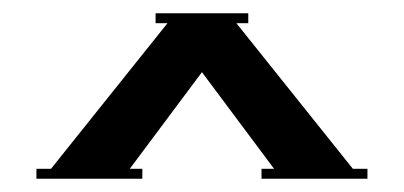

<svg xmlns="http://www.w3.org/2000/svg" viewBox="-20 -730 610 290"><path d="M195 -475V-460H35V-475H57L233 -695H215V-710H355V-695H337L513 -475H535V-460H375V-475H394L285 -621L176 -475Z"/></svg>

Font: Copperplate CC
Style: Regular
Weight: 400
Designer: indestructible type*
Foundry: Cowboy Collective
Version: Version 1.000